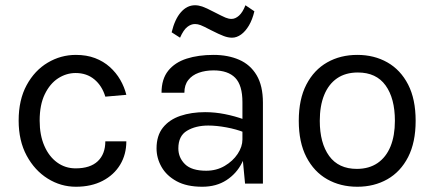

<svg xmlns="http://www.w3.org/2000/svg" viewBox="-20 -699 1653 731"><path d="M269 12Q211.5 12 161.8 -19Q112 -50 81.5 -106.5Q51 -163 51 -240Q51 -319 81.5 -375Q112 -431 161.8 -460.5Q211.5 -490 269 -490Q309.5 -490 341.8 -477.8Q374 -465.5 398 -444Q422 -422.5 437.8 -395.2Q453.5 -368 461 -338L381 -331Q368.5 -372.5 339.2 -396.8Q310 -421 268 -421Q232.5 -421 201.2 -400.8Q170 -380.5 150.5 -340.2Q131 -300 131 -240Q131 -184.5 148.8 -143.8Q166.5 -103 197.5 -80.5Q228.5 -58 268 -58Q323.5 -58 352.2 -85.2Q381 -112.5 381 -161H461Q461 -111 437.5 -72Q414 -33 370.8 -10.5Q327.5 12 269 12Z M913 0 903 -105V-310Q903 -374.5 875.5 -402.8Q848 -431 793 -431Q762 -431 736.8 -422Q711.5 -413 696.8 -394.2Q682 -375.5 682 -346H595Q595 -398 620.5 -429.8Q646 -461.5 690.8 -475.8Q735.5 -490 793 -490Q848 -490 890.5 -471.5Q933 -453 957 -412.8Q981 -372.5 981 -308V0ZM750 12Q691 12 652.5 -9Q614 -30 595 -63.5Q576 -97 576 -134Q576 -182.5 600.2 -213Q624.5 -243.5 666.5 -257.8Q708.5 -272 761 -272Q798.5 -272 836.2 -264.5Q874 -257 910 -244V-195Q880 -207 842.2 -214Q804.5 -221 773 -221Q725 -221 692 -201.2Q659 -181.5 659 -134Q659 -99 684.2 -74Q709.5 -49 765 -49Q804 -49 835.2 -67.2Q866.5 -85.5 884.8 -113Q903 -140.5 903 -168H922Q922 -120 901.2 -79Q880.5 -38 842 -13Q803.5 12 750 12ZM665.5 -555.5 633.5 -576Q645.5 -626 668.8 -652.5Q692 -679 722.5 -679Q735.5 -679 749.8 -674.2Q764 -669.5 795.5 -653Q826.5 -637 838.5 -632Q850.5 -627 861.5 -627Q876 -627 890 -639.5Q904 -652 914.5 -679L948.5 -656Q941 -624.5 927.8 -602Q914.5 -579.5 897.8 -567.5Q881 -555.5 863.5 -555.5Q848.5 -555.5 831.8 -561.8Q815 -568 782.5 -584.5Q755 -599 744 -603.2Q733 -607.5 722.5 -607.5Q707 -607.5 692.8 -596.2Q678.5 -585 665.5 -555.5Z M1340.5 12Q1276 12 1225.8 -16.5Q1175.5 -45 1146.5 -101Q1117.5 -157 1117.5 -239Q1117.5 -321.5 1146.5 -377.2Q1175.5 -433 1225.8 -461.5Q1276 -490 1340.5 -490Q1404.5 -490 1454.8 -461.5Q1505 -433 1533.8 -377.2Q1562.5 -321.5 1562.5 -239Q1562.5 -157 1533.8 -101Q1505 -45 1454.8 -16.5Q1404.5 12 1340.5 12ZM1338.5 -56Q1385 -56 1417.5 -78.2Q1450 -100.5 1466.8 -141.5Q1483.5 -182.5 1483.5 -239Q1483.5 -324.5 1448 -373.8Q1412.5 -423 1342.5 -423Q1295.5 -423 1263.2 -400.8Q1231 -378.5 1214.2 -337.2Q1197.5 -296 1197.5 -239Q1197.5 -154.5 1233.2 -105.2Q1269 -56 1338.5 -56Z"/></svg>

Font: Karla
Style: Regular
Weight: 400
Designer: Jonathan Pinhorn
Version: Version 2.004;gftools[0.9.33]